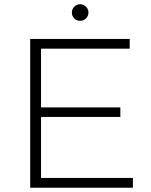

<svg xmlns="http://www.w3.org/2000/svg" viewBox="-20 -883 709 903"><path d="M605 -46V0H122V-700H590V-654H173V-378H546V-333H173V-46ZM357 -785Q340 -785 329 -796.5Q318 -808 318 -824Q318 -840 329.5 -851.5Q341 -863 357 -863Q373 -863 384.5 -851.5Q396 -840 396 -824Q396 -808 384.5 -796.5Q373 -785 357 -785Z"/></svg>

Font: Hilab Light
Style: Regular
Weight: 300
Designer: Cristianderson Lima
Foundry: Cristianderson
Version: Version 1.0